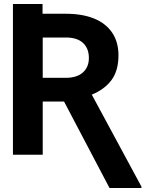

<svg xmlns="http://www.w3.org/2000/svg" viewBox="-20 -776 773 963"><path d="M193.4 -755.9V-707H310.5Q392.6 -707 451.7 -683.1Q510.7 -659.2 542.5 -612.3Q574.2 -565.4 574.2 -498Q574.2 -422.4 539.8 -375.2Q505.4 -328.1 440.4 -301.3L689.5 160.2V167H529.3L301.3 -266.6H194.3V0H44.9V-755.9ZM310.5 -385.7Q365.7 -385.7 395.8 -412.6Q425.8 -439.5 425.8 -485.4Q425.8 -533.2 396.5 -560.5Q367.2 -587.9 310.5 -587.9H194.3V-385.7Z"/></svg>

Font: Pretendard
Style: Bold
Weight: 700
Designer: Base glyphs from Inter by Rasmus Andersson; Hangeul glyphs from Noto Sans CJK(Source Han Sans) by Jang Soo-young and Kan
Foundry: Kil Hyung-jin
Version: Version 1.309